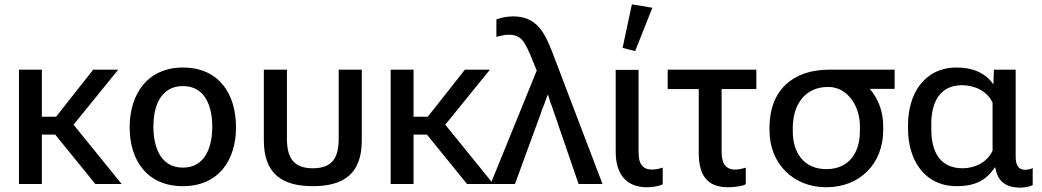

<svg xmlns="http://www.w3.org/2000/svg" viewBox="-20 -853 4831 890"><path d="M68 0H174V-229H236L422 0H544L321 -275L528 -530H412L240 -312H174V-530H68Z M828 10C992 10 1074 -109 1074 -263C1074 -419 994 -540 828 -540C664 -540 581 -417 581 -263C581 -107 664 10 828 10ZM828 -76C721 -76 691 -177 691 -266C691 -356 722 -454 828 -454C934 -454 964 -355 964 -266C964 -177 934 -76 828 -76Z M1430 10C1576 10 1657 -50 1657 -202V-530H1550V-211C1550 -125 1523 -73 1430 -73C1338 -73 1310 -125 1310 -211V-530H1203V-202C1203 -51 1284 10 1430 10Z M1791 0H1897V-229H1959L2145 0H2267L2044 -275L2251 -530H2135L1963 -312H1897V-530H1791Z M2254 0H2367L2486 -325C2491 -341 2495 -352 2499 -360C2503 -368 2508 -385 2518 -412H2521C2529 -384 2535 -367 2538 -361C2540 -355 2544 -343 2550 -326L2662 0H2773L2539 -614C2504 -704 2466 -777 2359 -777C2328 -777 2303 -771 2281 -763V-682C2287 -683 2295 -686 2306 -688C2317 -691 2328 -692 2339 -692C2365 -692 2386 -684 2400 -668C2414 -653 2431 -619 2452 -565L2468 -526Z M2979 15C3009 15 3038 9 3052 1V-76C3036 -71 3020 -67 3003 -67C2982 -67 2966 -73 2956 -86C2944 -99 2940 -121 2940 -152V-529H2834V-150C2834 -54 2876 15 2979 15ZM2924 -616 3004 -817 2909 -833 2866 -631Z M3075 -440H3219V-145C3219 -49 3251 15 3355 15C3371 15 3386 14 3402 11C3418 9 3430 5 3437 1V-76C3421 -71 3406 -67 3388 -67C3335 -67 3325 -107 3325 -152V-440H3486V-530H3075Z M3810 15C3966 15 4074 -94 4074 -250V-265C4074 -332 4055 -390 4012 -441H4127V-530H3823C3655 -530 3547 -434 3547 -263V-248C3547 -95 3657 15 3810 15ZM3810 -69C3707 -69 3655 -145 3655 -242V-261C3655 -364 3708 -450 3819 -450C3913 -450 3966 -355 3966 -270V-245C3966 -146 3916 -69 3810 -69Z M4416 10C4490 10 4550 -12 4591 -77H4593C4606 -13 4637 13 4703 17C4732 17 4757 11 4767 5V-74C4757 -69 4743 -66 4733 -66C4694 -66 4688 -97 4688 -130V-530H4587L4585 -464H4583C4544 -520 4481 -540 4415 -540C4261 -540 4189 -414 4189 -273V-257C4189 -116 4261 10 4416 10ZM4442 -73C4334 -73 4297 -155 4297 -252V-281C4297 -374 4334 -458 4439 -458C4497 -458 4556 -432 4581 -377V-155C4557 -101 4499 -73 4442 -73Z"/></svg>

Font: Cheyenne Sans Medium
Style: Regular
Weight: 500
Designer: The Public Sans project authors (U.S. Web Design System), Libre Franklin designed by Pablo Impallari and Rodrigo Fuenzal
Foundry: The Cheyenne Sans Project Authors
Version: Version 2.007